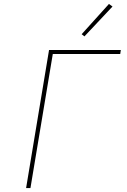

<svg xmlns="http://www.w3.org/2000/svg" viewBox="-20 -951 640 971"><path d="M228 -698H591L588 -678H247L134 0H112ZM407 -767 393 -778 531 -931 549 -918Z"/></svg>

Font: IBM Plex Mono Thin
Style: Italic
Weight: 100
Italic angle: -9°
Monospace: yes
Designer: Mike Abbink, Paul van der Laan, Pieter van Rosmalen
Foundry: Bold Monday
Version: Version 2.3